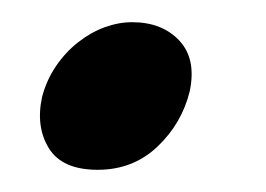

<svg xmlns="http://www.w3.org/2000/svg" viewBox="-20 -141 240 173"><path d="M18 -54Q22 -69 30.5 -81.5Q39 -94 50.5 -103Q62 -112 74.5 -116.5Q87 -121 99 -121Q126 -121 141.5 -104.5Q157 -88 151 -59Q144 -30 122 -9Q100 12 68 12Q36 12 24 -7.5Q12 -27 18 -54Z"/></svg>

Font: Lusitana
Style: Bold Italic
Weight: 700
Designer: Ana Paula Megda
Foundry: Ana Paula Megda
Version: Version 1.000; ttfautohint (v1.1) -l 8 -r 50 -G 200 -x 14 -D